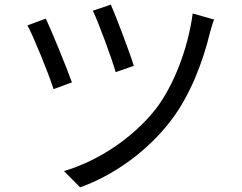

<svg xmlns="http://www.w3.org/2000/svg" viewBox="-20 -772 1040 825"><path d="M456 -752 379 -726C404 -674 461 -519 477 -462L555 -489C538 -545 478 -704 456 -752ZM900 -688 808 -714C788 -564 727 -404 648 -302C547 -175 398 -79 255 -37L324 33C465 -17 613 -120 716 -256C798 -364 852 -507 882 -631C886 -647 893 -671 900 -688ZM177 -692 98 -663C122 -620 191 -451 210 -389L289 -418C266 -483 203 -636 177 -692Z"/></svg>

Font: Source Han Sans JP
Style: Regular
Weight: 400
Designer: Ryoko NISHIZUKA 西塚涼子 (kana, bopomofo & ideographs); Paul D. Hunt (Latin, Greek & Cyrillic); Sandoll Communications 산돌커뮤니
Foundry: Adobe
Version: Version 2.004;hotconv 1.0.118;makeotfexe 2.5.65603